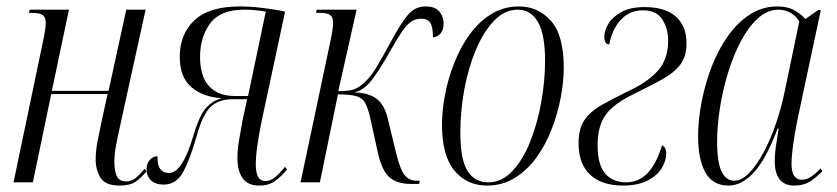

<svg xmlns="http://www.w3.org/2000/svg" viewBox="-20 -566 2597 596"><path d="M351 10Q307 10 292 -14.5Q277 -39 277 -70Q277 -99 283 -129Q289 -159 296 -192L314 -274H139L82 0H22L117 -454Q122 -482 122 -495Q122 -512 113 -519Q104 -526 78 -526H70L72 -536H194L141 -284H317L372 -536H432L356 -190Q345 -140 340 -113.5Q335 -87 335 -63Q335 -36 342.5 -19.5Q350 -3 372 -3Q388 -3 400.5 -13Q413 -23 429 -42L435 -34Q418 -14 401 -2Q384 10 351 10Z M785 10Q749 10 733 -13Q717 -36 717 -75Q717 -101 722 -130.5Q727 -160 733 -193L747 -258H702Q659 -258 634 -234.5Q609 -211 590 -142Q568 -66 547 -29.5Q526 7 488 7Q463 7 449 -6Q435 -19 435 -40Q435 -58 445 -69.5Q455 -81 469 -81Q467 -29 505 -29Q546 -29 580 -144Q599 -209 620.5 -232Q642 -255 669 -261Q609 -265 573.5 -296Q538 -327 538 -390Q538 -460 583.5 -503Q629 -546 725 -546Q756 -546 794.5 -541.5Q833 -537 865 -530L792 -189Q784 -150 779 -115Q774 -80 774 -56Q774 -4 803 -4Q820 -4 833.5 -15.5Q847 -27 865 -48L871 -40Q854 -19 834.5 -4.5Q815 10 785 10ZM709 -268H750L805 -530Q786 -533 771 -534.5Q756 -536 738 -536Q664 -536 632.5 -493.5Q601 -451 601 -389Q601 -329 629 -298.5Q657 -268 709 -268Z M1256 5Q1212 5 1188.5 -16Q1165 -37 1153 -92L1129 -201Q1122 -231 1113.5 -246.5Q1105 -262 1086 -267.5Q1067 -273 1029 -273L973 0H913L1006 -440Q1010 -459 1012 -472.5Q1014 -486 1014 -495Q1014 -513 1004.5 -519.5Q995 -526 975 -526H961L963 -536H1087L1030 -283Q1063 -283 1078.5 -288.5Q1094 -294 1108 -307Q1130 -326 1148.5 -357Q1167 -388 1192 -434Q1223 -492 1245.5 -519Q1268 -546 1301 -546Q1331 -546 1344 -530Q1357 -514 1357 -494Q1357 -473 1347.5 -462Q1338 -451 1324 -450Q1324 -483 1315.5 -495.5Q1307 -508 1288 -508Q1271 -508 1257.5 -499.5Q1244 -491 1229 -469.5Q1214 -448 1192 -409Q1168 -365 1140.5 -326Q1113 -287 1080 -279Q1125 -278 1149.5 -259Q1174 -240 1184 -197L1209 -93Q1223 -36 1237.5 -20.5Q1252 -5 1272 -5H1283L1281 5Z M1492 10Q1429 10 1390.5 -36.5Q1352 -83 1352 -179Q1352 -223 1361.5 -272.5Q1371 -322 1390 -370.5Q1409 -419 1437.5 -458.5Q1466 -498 1504.5 -522Q1543 -546 1591 -546Q1650 -546 1690 -501.5Q1730 -457 1730 -355Q1730 -312 1720.5 -262.5Q1711 -213 1692.5 -165Q1674 -117 1645.5 -77.5Q1617 -38 1578.5 -14Q1540 10 1492 10ZM1495 0Q1538 0 1571 -35.5Q1604 -71 1626.5 -128Q1649 -185 1660.5 -251Q1672 -317 1672 -377Q1672 -459 1650 -497.5Q1628 -536 1587 -536Q1546 -536 1513 -501Q1480 -466 1456.5 -409.5Q1433 -353 1421 -286.5Q1409 -220 1409 -156Q1409 -70 1431.5 -35Q1454 0 1495 0Z M1914 10Q1848 10 1812 -23.5Q1776 -57 1776 -121Q1776 -168 1795 -194.5Q1814 -221 1847.5 -240Q1881 -259 1926 -281Q1986 -308 2020 -344Q2054 -380 2054 -440Q2054 -477 2036 -505.5Q2018 -534 1976 -534Q1935 -534 1908 -505.5Q1881 -477 1871 -428Q1856 -429 1856 -452Q1856 -472 1869 -493Q1882 -514 1909.5 -529Q1937 -544 1980 -544Q2045 -544 2078 -514.5Q2111 -485 2111 -432Q2111 -390 2091 -364.5Q2071 -339 2035.5 -319.5Q2000 -300 1953 -277Q1909 -256 1883.5 -234.5Q1858 -213 1846.5 -184.5Q1835 -156 1835 -115Q1835 -55 1858.5 -27.5Q1882 0 1924 0Q2001 0 2035 -115Q2040 -113 2044 -107Q2048 -101 2048 -89Q2048 -67 2034 -44Q2020 -21 1990 -5.5Q1960 10 1914 10Z M2242 10Q2192 10 2169.5 -31Q2147 -72 2147 -143Q2147 -192 2157.5 -247.5Q2168 -303 2188 -356Q2208 -409 2238 -452Q2268 -495 2307 -520.5Q2346 -546 2393 -546Q2425 -546 2446 -534Q2467 -522 2480 -507L2520 -535H2528L2456 -197Q2452 -178 2447.5 -152Q2443 -126 2440 -100.5Q2437 -75 2437 -58Q2437 -8 2469 -8Q2483 -8 2497 -17Q2511 -26 2527 -43L2533 -35Q2516 -17 2495.5 -3.5Q2475 10 2446 10Q2414 10 2399.5 -10Q2385 -30 2385 -65Q2385 -89 2389 -115Q2393 -141 2397 -167H2394Q2357 -70 2319.5 -30Q2282 10 2242 10ZM2259 -5Q2282 -5 2305 -28.5Q2328 -52 2349.5 -91.5Q2371 -131 2388 -180.5Q2405 -230 2416 -283L2461 -499Q2451 -517 2433.5 -526.5Q2416 -536 2397 -536Q2362 -536 2332.5 -509Q2303 -482 2279.5 -437.5Q2256 -393 2239.5 -338.5Q2223 -284 2214.5 -229Q2206 -174 2206 -127Q2206 -62 2220 -33.5Q2234 -5 2259 -5Z"/></svg>

Font: Noto Serif Display ExtraCondensed Light
Style: Italic
Weight: 300
Width: 2
Italic angle: -12°
Designer: Monotype Design Team
Foundry: Monotype Imaging Inc.
Version: Version 2.009